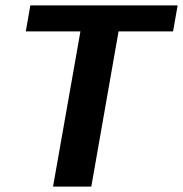

<svg xmlns="http://www.w3.org/2000/svg" viewBox="-20 -695 682 715"><path d="M177.5 0H320L421.5 -578H624.5L641.5 -675H93L76 -578H279.5Z"/></svg>

Font: Anybody UltraCondensed Thin SemiBold
Style: Italic
Weight: 600
Italic angle: -10°
Version: Version 1.111